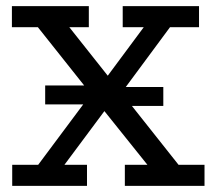

<svg xmlns="http://www.w3.org/2000/svg" viewBox="-20 -609 704 629"><path d="M128 -329H296L361 -324H515V-262H366L293 -267H128ZM20 0V-69H105L278 -301L104 -520H19V-589H271V-520H207L333 -361L451 -520H382V-589H632V-520H537L378 -305L565 -69H650V0H389V-69H463L322 -245L191 -69H265V0Z"/></svg>

Font: Podkova
Style: Regular
Weight: 400
Designer: Ilya Yudin
Foundry: Cyreal (www.cyreal.org)
Version: Version 2.103